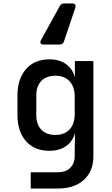

<svg xmlns="http://www.w3.org/2000/svg" viewBox="-20 -900 640 1100"><path d="M156 180V87H311Q356 87 382 62Q408 37 408 -6V-47L410 -139Q397 -90 358.5 -63Q320 -36 263 -36Q178 -36 129 -91Q80 -146 80 -242V-353Q80 -448 129 -504Q178 -560 263 -560Q320 -560 358 -533Q396 -506 409 -457V-550H515V-4Q515 81 460.5 130.5Q406 180 312 180ZM298 -127Q349 -127 378.5 -158.5Q408 -190 408 -247V-347Q408 -403 378.5 -434.5Q349 -466 298 -466Q245 -466 216.5 -436Q188 -406 188 -354V-240Q188 -187 216.5 -157Q245 -127 298 -127ZM396 -880Q406 -880 410.5 -874Q415 -868 412 -857L346 -661Q340 -645 323 -645H228Q217 -645 213 -652Q209 -659 214 -669L323 -866Q330 -880 347 -880Z"/></svg>

Font: Pitagon Sans Mono SemiBold
Style: Regular
Weight: 600
Monospace: yes
Designer: Travis Tran
Foundry: Pitagon
Version: Version 1.001; ttfautohint (v1.8.4.7-5d5b);gftools[0.9.26]